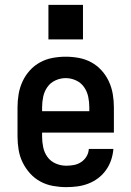

<svg xmlns="http://www.w3.org/2000/svg" viewBox="-20 -761 540 789"><path d="M252 8Q225 8 197.5 3Q170 -2 146 -15Q122 -28 103.5 -48.5Q85 -69 73 -93.5Q61 -118 56.5 -145.5Q52 -173 52 -200V-320Q52 -347 56.5 -374Q61 -401 72.5 -426Q84 -451 102.5 -471.5Q121 -492 145 -505Q169 -518 196 -523Q223 -528 250 -528Q277 -528 304 -523Q331 -518 355 -505Q379 -492 397.5 -471.5Q416 -451 427.5 -426Q439 -401 443.5 -374Q448 -347 448 -320V-216H153V-200Q153 -178 157.5 -156Q162 -134 175 -116Q188 -98 209 -89Q230 -80 252 -80Q268 -80 284 -83Q300 -86 313.5 -95Q327 -104 335.5 -118Q344 -132 345 -149H446Q444 -125 436.5 -103Q429 -81 415.5 -62Q402 -43 383.5 -29Q365 -15 343 -6.5Q321 2 298 5Q275 8 252 8ZM347 -304V-320Q347 -342 342.5 -363.5Q338 -385 325.5 -403Q313 -421 292.5 -430.5Q272 -440 250 -440Q228 -440 207.5 -430.5Q187 -421 174.5 -403Q162 -385 157.5 -363.5Q153 -342 153 -320V-304ZM179 -599V-741H321V-599Z"/></svg>

Font: Iosevka SS04 Semibold
Style: Regular
Weight: 600
Monospace: yes
Designer: Belleve Invis
Foundry: Belleve Invis
Version: Version 19.0.0; ttfautohint (v1.8.4)